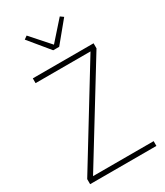

<svg xmlns="http://www.w3.org/2000/svg" viewBox="-226 -1022 958 1114"><g transform="rotate(-30 253.0 -465.5)"><path d="M479 0H35V-34L422 -666H54V-698H461V-664L73 -32H479ZM238 -780 126 -916 147 -931 258 -806 369 -931 390 -916 278 -780Z"/></g></svg>

Font: IBM Plex Sans Cond ExtLt
Style: Regular
Weight: 200
Width: 3
Designer: Mike Abbink, Paul van der Laan, Pieter van Rosmalen
Foundry: Bold Monday
Version: Version 1.3